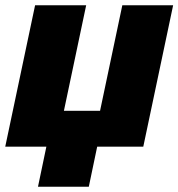

<svg xmlns="http://www.w3.org/2000/svg" viewBox="-21 -560 681 733"><path d="M124 153 156 0H-1L113 -540H308L223 -137H361L446 -540H640L526 0H350L318 153Z"/></svg>

Font: Geist Black
Style: Italic
Weight: 900
Italic angle: -12°
Designer: Basement.studio, Andrés Briganti, Mateo Zaragoza
Foundry: Basement.studio, Vercel, Andrés Briganti, Guido Ferreyra, Mateo Zaragoza
Version: Version 1.500; ttfautohint (v1.8.4.7-5d5b)